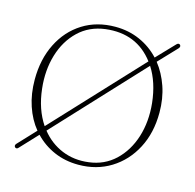

<svg xmlns="http://www.w3.org/2000/svg" viewBox="-74 -511 606 598"><g transform="rotate(15 228.5 -212.0)"><path d="M23 8.5Q18.5 3 24 -3L77 -59.5Q53.5 -88 40.5 -126.8Q27.5 -165.5 27.5 -211.5Q27.5 -277 52.8 -327.5Q78 -378 123.2 -406.5Q168.5 -435 228.5 -435Q271 -435 307.2 -419Q343.5 -403 370.5 -374L425 -431Q431 -437.5 436.5 -433Q441 -428 435.5 -421.5L380 -363Q403 -334 416.2 -295.8Q429.5 -257.5 429.5 -212Q429.5 -146.5 403.2 -96.5Q377 -46.5 331.2 -18.2Q285.5 10 227 10Q184.5 10 148.8 -5.5Q113 -21 86.5 -49L33.5 7.5Q28.5 13 23 8.5ZM57 -190Q64 -125 95 -79L355 -357.5Q298.5 -432 200 -420Q149 -413.5 114.8 -380.8Q80.5 -348 65.5 -298Q50.5 -248 57 -190ZM256.5 -6Q305.5 -12 339.8 -44.2Q374 -76.5 389.8 -126.2Q405.5 -176 399.5 -235Q392.5 -300.5 363.5 -345.5L104 -67Q131.5 -32.5 171 -16.2Q210.5 0 256.5 -6Z"/></g></svg>

Font: Fraunces 144pt S050 Thin
Style: Regular
Weight: 100
Version: Version 1.000; ttfautohint (v1.8.3)